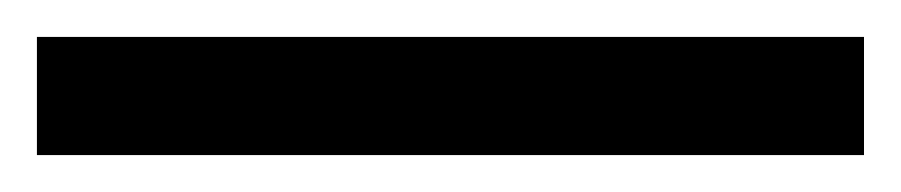

<svg xmlns="http://www.w3.org/2000/svg" viewBox="-22 70 488 104"><path d="M446 154V90H-2V154Z"/></svg>

Font: Noto Sans Buginese
Style: Regular
Weight: 400
Designer: Monotype Design Team
Foundry: Monotype Imaging Inc.
Version: Version 2.002